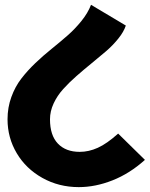

<svg xmlns="http://www.w3.org/2000/svg" viewBox="-20 -766 620 795"><path d="M469.2 -212.9 580.1 -104Q517.1 -47.4 446 -19.3Q375 8.8 306.2 8.8Q223.6 8.8 155.5 -29.3Q87.4 -67.4 49.3 -131.6Q11.2 -195.8 11.2 -272Q11.2 -320.8 26.9 -364Q42.5 -407.2 68.4 -440.7Q94.2 -474.1 126.2 -504.6Q158.2 -535.2 193.4 -563.5Q228.5 -591.8 259.5 -618.9Q290.5 -646 317.1 -679Q343.8 -711.9 356.9 -746.1L501 -660.2Q492.2 -633.8 469.7 -606Q447.3 -578.1 418.9 -553.7Q390.6 -529.3 358.6 -503.4Q326.7 -477.5 296.4 -450.9Q266.1 -424.3 241.5 -397Q216.8 -369.6 201.9 -337.4Q187 -305.2 187 -272Q187 -205.6 219.7 -171.4Q252.4 -137.2 310.1 -137.2Q347.7 -137.2 385 -154.1Q422.4 -170.9 469.2 -212.9Z"/></svg>

Font: LT Superior Black
Style: Regular
Weight: 900
Designer: Daniel Lyons
Foundry: LyonsType
Version: Version 2.005